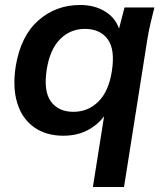

<svg xmlns="http://www.w3.org/2000/svg" viewBox="-20 -535 660 771"><path d="M353 216 398 -68Q371 -32 329.5 -11Q288 10 234 10Q165 10 117 -24Q69 -58 49.5 -120.5Q30 -183 43 -268Q63 -390 133.5 -452.5Q204 -515 302 -515Q359 -515 401 -489.5Q443 -464 458 -420L480 -505H600Q592 -474 584.5 -442Q577 -410 572 -379L478 216ZM275 -86Q333 -86 374.5 -126.5Q416 -167 429 -248Q443 -336 412.5 -377.5Q382 -419 321 -419Q263 -419 222 -378.5Q181 -338 168 -258Q154 -170 184 -128Q214 -86 275 -86Z"/></svg>

Font: Mulish
Style: Bold Italic
Weight: 700
Italic angle: -9°
Designer: Vernon Adams
Foundry: Vernon Adams
Version: Version 3.603; ttfautohint (v1.8.3)